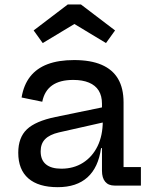

<svg xmlns="http://www.w3.org/2000/svg" viewBox="-20 -808 668 836"><path d="M478.5 0Q452 0 438 -16.8Q424 -33.5 424 -64.5V-200L432.5 -219L427.5 -281L424 -317V-356.5Q424 -390.5 409.8 -413.5Q395.5 -436.5 367.5 -448.2Q339.5 -460 299 -460Q240.5 -460 207 -436.2Q173.5 -412.5 164 -365L74 -383.5Q83 -438 111.2 -474.2Q139.5 -510.5 187.2 -528.5Q235 -546.5 302.5 -546.5Q374.5 -546.5 422.2 -526Q470 -505.5 494 -464.8Q518 -424 518 -362V-80.5H593.5V0ZM231.5 7Q147.5 7 103.5 -31.2Q59.5 -69.5 59.5 -143Q59.5 -209 97 -244.8Q134.5 -280.5 221 -298.5L451.5 -346V-280L236.5 -231.5Q196 -222 176.5 -202.2Q157 -182.5 157 -149Q157 -111.5 180 -92.5Q203 -73.5 247 -73.5Q300.5 -73.5 341.2 -99.2Q382 -125 404.8 -171.5Q427.5 -218 427.5 -281L452.5 -163H420Q408.5 -79 361 -36Q313.5 7 231.5 7ZM332.5 -788.5 481 -675.5 441.5 -620.5 304 -703.5 166 -620.5 126.5 -675.5 275 -788.5Z"/></svg>

Font: Hepta Slab ExtraLight Medium
Style: Regular
Weight: 500
Version: Version 1.100